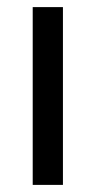

<svg xmlns="http://www.w3.org/2000/svg" viewBox="-20 -520 269 540"><path d="M72 0V-500H157V0Z"/></svg>

Font: Cairo Medium
Style: Regular
Weight: 500
Designer: Mohamed Gaber, Accademia di Belle Arti di Urbino
Foundry: Kief Type Foundry, Accademia di Belle Arti di Urbino
Version: Version 3.117